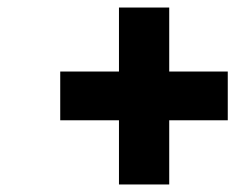

<svg xmlns="http://www.w3.org/2000/svg" viewBox="-20 -598 650 510"><path d="M296 -108V-278.5H140V-408H296V-578H429.5V-408H585V-278.5H429.5V-108Z"/></svg>

Font: Overpass ExtraBold
Style: Italic
Weight: 800
Italic angle: -10°
Designer: Delve Withrington, Dave Bailey, Thomas Jockin
Foundry: Delve Fonts LLC
Version: Version 4.000